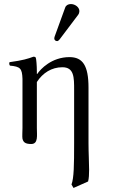

<svg xmlns="http://www.w3.org/2000/svg" viewBox="-20 -701 564 948"><path d="M330 -681C317 -681 306 -675 302 -664L250 -521C249 -518 248 -514 248 -511C248 -504 254 -498 262 -498C266 -498 271 -502 274 -506L366 -628C370 -633 372 -641 372 -646C372 -666 350 -681 330 -681ZM164 -336C164 -335.8 162 -336 162 -336V-348C162 -379 159 -409 157 -415C155.7 -418.8 153 -421 145 -421C118 -411 93 -403 27 -394C25 -388 25 -383 29 -377C80 -372 89 -364 91 -312V-69C91 -52 89 -26 91 -16C95 0 103 10 134 10C170 10 162 -33 162 -69V-296C191 -341 235 -369 288 -369C346 -369 346 -319 346 -257V6C346 115 345 178 333 210L343 227L415 195C419 180 420 160 420 137C420 100 417 55 417 6V-268C417 -378 388 -419 323 -419C235 -419 180 -360 164 -336Z"/></svg>

Font: Libertinus Serif Display
Style: Regular
Weight: 400
Designer: Philipp H. Poll
Foundry: Khaled Hosny
Version: Version 6.1